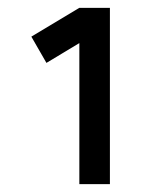

<svg xmlns="http://www.w3.org/2000/svg" viewBox="-20 -740 420 490"><path d="M182.5 -270V-630L98.5 -579.5L60 -646.5L182.5 -720H260.5V-270Z"/></svg>

Font: Vela Sans Bd
Style: Bold
Weight: 700
Designer: Principal design: Mikhail Sharanda - project Manrope.
Design modification: Ravid Balaliev
Foundry: Mikhail Sharanda
Version: Version 1.001